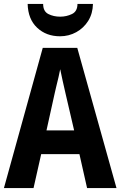

<svg xmlns="http://www.w3.org/2000/svg" viewBox="-20 -959 614 979"><path d="M424 0 385 -173H190L151 0H0L198 -715H374L574 0ZM314 -483Q306 -517 299.5 -547Q293 -577 287 -606Q284 -589 278.5 -566Q273 -543 267.5 -520.5Q262 -498 259 -484L217 -294H358ZM454 -939Q453 -890 430 -853Q407 -816 369 -795Q331 -774 286 -774Q216 -774 169.5 -817.5Q123 -861 121 -939H200Q200 -901 226.5 -887.5Q253 -874 287 -874Q319 -874 347 -887.5Q375 -901 375 -939Z"/></svg>

Font: Noto Sans Malayalam Condensed
Style: Bold
Weight: 700
Width: 3
Designer: Jelle Bosma - Monotype Design Team
Foundry: Monotype Imaging Inc.
Version: Version 2.104; ttfautohint (v1.8.4.7-5d5b)